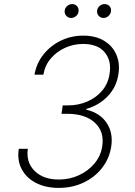

<svg xmlns="http://www.w3.org/2000/svg" viewBox="-20 -912 661 942"><path d="M268.1 9.9Q203.8 9.9 156.4 -14.6Q109 -39.1 86.3 -82.4Q63.6 -125.7 72.1 -181.8H116.5Q107.2 -115.4 149.9 -73.3Q192.5 -31.2 268.5 -31.2Q322.1 -31.2 367.9 -52.6Q413.7 -73.9 444.1 -110.6Q474.4 -147.4 481.5 -193.5Q492.9 -265.3 445.8 -309.5Q398.8 -353.7 309.3 -353.7H281.6L288 -394.9H313.9Q364.7 -394.9 408.4 -413.9Q452.1 -432.9 481.2 -467.3Q510.3 -501.8 517.4 -548.7Q528.4 -613.3 494.1 -654.8Q459.9 -696.4 387.8 -696.4Q341.3 -696.4 299.5 -677.6Q257.8 -658.7 229 -624.8Q200.3 -590.9 192.8 -545.5H149.1Q159.1 -601.9 193.5 -645.1Q228 -688.2 278.9 -712.7Q329.9 -737.2 388.1 -737.2Q449.6 -737.2 491.3 -711.6Q533 -686.1 551.3 -642.8Q569.6 -599.4 560.7 -546.5Q551.1 -484 508.3 -439.6Q465.6 -395.2 403.1 -377.5V-373.9Q470.9 -358 503.7 -308.4Q536.6 -258.9 525.2 -190Q515.6 -132.1 479.8 -86.8Q443.9 -41.5 389.2 -15.8Q334.5 9.9 268.1 9.9ZM487.9 -823.9Q473 -823.9 463.4 -835.4Q453.8 -846.9 456.7 -861.9Q458.8 -874.3 469.5 -883.2Q480.1 -892 492.5 -892Q508.5 -892 517.9 -881Q527.3 -870 524.1 -854Q521.7 -842 511.5 -832.9Q501.4 -823.9 487.9 -823.9ZM328.8 -823.9Q313.9 -823.9 304.5 -835.2Q295.1 -846.6 297.6 -861.9Q299.7 -874.3 310.4 -883.2Q321 -892 333.5 -892Q349.4 -892 358.7 -881Q367.9 -870 365.1 -854Q363.6 -842.3 353 -833.1Q342.3 -823.9 328.8 -823.9Z"/></svg>

Font: Inter Extra Light  BETA
Style: Italic
Weight: 200
Italic angle: 9.39999°
Designer: Rasmus Andersson
Foundry: rsms
Version: Version 3.011;git-f93a4a705